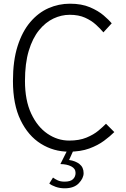

<svg xmlns="http://www.w3.org/2000/svg" viewBox="-20 -805 683 1038"><path d="M352 15Q270 15 201.2 -27.8Q132.5 -70.5 91.2 -155.5Q50 -240.5 50 -367Q50 -477 75.2 -556Q100.5 -635 143.8 -685.8Q187 -736.5 242.2 -760.8Q297.5 -785 358 -785Q421 -785 466.2 -765.8Q511.5 -746.5 540.5 -721.5Q569.5 -696.5 584 -679L539 -630Q522.5 -650 498.2 -672Q474 -694 439.5 -709.5Q405 -725 357 -725Q312 -725 269 -704.8Q226 -684.5 191 -641.5Q156 -598.5 135.5 -530.5Q115 -462.5 115 -367Q115 -263 148.5 -191.2Q182 -119.5 236.5 -82.2Q291 -45 354 -45Q408.5 -45 447.2 -61Q486 -77 511.8 -98.5Q537.5 -120 553 -136L598 -91Q575.5 -68.5 542.5 -44Q509.5 -19.5 462.8 -2.2Q416 15 352 15ZM329.5 213Q303.5 213 280.8 205Q258 197 246.5 187L266.5 155Q277 163 292 170Q307 177 329.5 177Q361 177 374.8 163.5Q388.5 150 388.5 130Q388.5 106.5 365.2 94.5Q342 82.5 306.5 82L347.5 0H380.5L353.5 60Q387.5 64.5 409.8 82Q432 99.5 432 131Q432 158.5 406 185.8Q380 213 329.5 213Z"/></svg>

Font: Junction Light
Style: Regular
Weight: 300
Designer: Caroline Hadilaksono
Foundry: Caroline Hadilaksono, Tyler Finck, The League of Moveable Type
Version: Version 2.000; ttfautohint (v1.8.3)